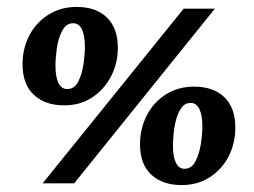

<svg xmlns="http://www.w3.org/2000/svg" viewBox="-20 -529 734 554"><path d="M103 0 510 -504H600L194 0ZM165 -225Q110 -225 77.5 -255.5Q45 -286 45 -344Q45 -389 64.5 -426.5Q84 -464 119.5 -486.5Q155 -509 201 -509Q257 -509 288.5 -478.5Q320 -448 320 -391Q320 -346 300 -308Q280 -270 245.5 -247.5Q211 -225 165 -225ZM174 -272Q195 -272 206 -294Q217 -316 221 -345Q225 -374 225 -394Q225 -426 216.5 -444Q208 -462 191 -462Q171 -462 159.5 -440Q148 -418 144 -389.5Q140 -361 140 -340Q140 -308 148.5 -290Q157 -272 174 -272ZM504 5Q449 5 416.5 -25Q384 -55 384 -113Q384 -158 403.5 -196Q423 -234 458.5 -256.5Q494 -279 540 -279Q596 -279 627.5 -248.5Q659 -218 659 -161Q659 -115 639.5 -77.5Q620 -40 585 -17.5Q550 5 504 5ZM512 -42Q533 -42 544 -63.5Q555 -85 559.5 -113.5Q564 -142 564 -164Q564 -196 555.5 -214Q547 -232 530 -232Q514 -232 504 -218.5Q494 -205 488.5 -185Q483 -165 481 -144Q479 -123 479 -108Q479 -77 487.5 -59.5Q496 -42 512 -42Z"/></svg>

Font: Yrsa
Style: Bold Italic
Weight: 700
Italic angle: -7.10001°
Version: Version 2.004